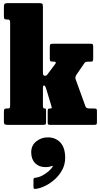

<svg xmlns="http://www.w3.org/2000/svg" viewBox="-20 -800 641 1230"><path d="M31.5 -675H25.5Q11.5 -675 8.2 -679.2Q5 -683.5 5 -696V-758Q5 -772 10.5 -776Q16 -780 29.5 -780H227.5Q244.5 -780 249.8 -777Q255 -774 255 -757V-335.5Q255 -313.5 267.8 -314.5Q280.5 -315.5 285.5 -325.5L335.5 -392.5Q342 -405 326.5 -405H322Q308 -405 303.5 -408Q299 -411 299 -425V-500Q299 -514.5 304.2 -517.2Q309.5 -520 322.5 -520H558.5Q571.5 -520 574.2 -516Q577 -512 577 -499V-426.5Q577 -415.5 574.8 -410.2Q572.5 -405 561.5 -405H542.5Q536.5 -405 529.8 -403Q523 -401 519.5 -393.5L468.5 -319.5Q461 -304 463 -297.5Q465 -291 469 -280L528 -117Q531 -109.5 538.5 -107.2Q546 -105 558.5 -105H580.5Q592.5 -105 596.8 -102.5Q601 -100 601 -88V-18Q601 -5.5 597.2 -2.8Q593.5 0 580.5 0H304Q293 0 289.2 -2.2Q285.5 -4.5 285.5 -15V-86Q285.5 -98.5 288.5 -101.8Q291.5 -105 301 -105H303.5Q309 -105 310.8 -107Q312.5 -109 310 -118L274.5 -236Q271 -248 263 -252Q255 -256 255 -234V-126Q255 -113.5 257.2 -109.2Q259.5 -105 266 -105H267Q272.5 -105 273.8 -102Q275 -99 275 -89V-18Q275 -5.5 270.8 -2.8Q266.5 0 253.5 0H31.5Q17.5 0 11.2 -3.2Q5 -6.5 5 -20V-84Q5 -96.5 8.2 -100.8Q11.5 -105 24.5 -105H30.5Q41 -105 43 -110.2Q45 -115.5 45 -134V-651Q45 -665 41.8 -670Q38.5 -675 31.5 -675ZM180 175.5Q180 131.5 212.2 105.8Q244.5 80 285.5 80Q336 80 366.8 113Q397.5 146 397.5 211Q397.5 253 378.8 288Q360 323 331 349Q302 375 269.5 390.8Q237 406.5 209.5 410Q201 411 197.8 408.8Q194.5 406.5 194.5 397V349.5Q194.5 340.5 204.5 339Q228.5 336.5 251.2 324.5Q274 312.5 291.8 296.8Q309.5 281 317.5 267.5Q319 265 317.2 263.5Q315.5 262 311.5 263.5Q296 270.5 270.5 270.5Q229.5 270.5 204.8 245Q180 219.5 180 175.5Z"/></svg>

Font: Besley* Condensed Fatface
Style: Regular
Weight: 900
Width: 3
Designer: Owen Earl
Foundry: indestructible type*
Version: Version 3.000; ttfautohint (v1.8.3)